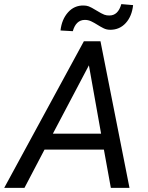

<svg xmlns="http://www.w3.org/2000/svg" viewBox="-60 -911 717 931"><path d="M443.8 -185.5H155.8L58.6 0H-39.6L346.7 -710.9H427.2L567.9 0H477.5ZM196.3 -262.7H430.2L371.1 -594.2ZM585.4 -886.2Q579.6 -832 549.8 -799.3Q520 -766.6 474.6 -766.6Q456.5 -766.6 441.7 -774.2Q426.8 -781.7 412.1 -791Q397.5 -800.3 382.3 -807.6Q367.2 -814.9 349.6 -814.5Q308.1 -813 293 -759.8L233.4 -763.2Q239.3 -816.9 269.8 -851.1Q300.3 -885.3 345.7 -884.3Q358.9 -884.3 370.4 -880.1Q381.8 -876 407.7 -860.1Q433.6 -844.2 445.6 -839.8Q457.5 -835.4 470.7 -835.9Q512.7 -835.9 528.3 -891.1Z"/></svg>

Font: RobotoDraft
Style: Italic
Weight: 400
Italic angle: -12°
Version: Version 2.001101; 2014